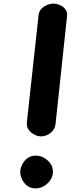

<svg xmlns="http://www.w3.org/2000/svg" viewBox="-20 -1024 446 1061"><path d="M202.5 -270.5Q174 -272.5 149.8 -294Q125.5 -315.5 128.5 -348.5L193.5 -944Q197.5 -971.5 223.8 -987.8Q250 -1004 275 -1004Q294 -1004 312.5 -995.5Q331 -987 342.2 -971.5Q353.5 -956 350.5 -935L287 -339.5Q283 -306 256.5 -287.2Q230 -268.5 202.5 -270.5ZM176.5 17Q138.5 17 115.2 -12Q92 -41 92 -73Q92 -106 115.8 -135Q139.5 -164 177.5 -164Q202.5 -164 224.5 -151.2Q246.5 -138.5 260 -117.8Q273.5 -97 272.5 -73Q272 -49.5 258.2 -29Q244.5 -8.5 223 4.2Q201.5 17 176.5 17Z"/></svg>

Font: Edu NSW ACT Cursive
Style: Regular
Weight: 400
Designer: Tina and Corey Anderson, Eben Sorkin, Mirko Velimirovic
Foundry: Sorkin Type Co.
Version: Version 2.000